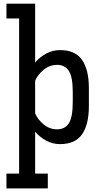

<svg xmlns="http://www.w3.org/2000/svg" viewBox="-20 -789 560 1059"><path d="M15.6 250V168.5H85.4V-687H15.6V-768.6H173.8V-444.3Q200.2 -475.1 235.6 -493.9Q271 -512.7 311 -512.7Q395 -512.7 432.6 -458.5Q470.2 -404.3 470.2 -303.2V-203.6Q470.2 -102.5 432.6 -48.3Q395 5.9 311 5.9Q271 5.9 235.6 -12.9Q200.2 -31.7 173.8 -62.5V168.5H243.7V250ZM294.9 -431.2Q253.4 -431.2 220.5 -403.8Q187.5 -376.5 173.8 -343.3V-163.6Q187.5 -130.4 220.5 -103Q253.4 -75.7 294.9 -75.7Q338.4 -75.7 359.9 -109.1Q381.3 -142.6 381.3 -226.1V-280.8Q381.3 -364.3 359.9 -397.7Q338.4 -431.2 294.9 -431.2Z"/></svg>

Font: Kay Pho Du SemiBold
Style: Regular
Weight: 600
Designer: Victor Gaultney, Khu Oo Reh
Foundry: SIL International
Version: Version 3.000